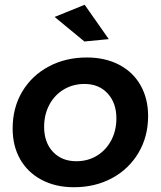

<svg xmlns="http://www.w3.org/2000/svg" viewBox="-20 -780 674 805"><path d="M335 -760 436 -616 334 -606 209 -709ZM601 -294Q601 -207 560.5 -139Q520 -71 449.5 -33Q379 5 290 5Q213 5 154.5 -26Q96 -57 64.5 -112.5Q33 -168 33 -241Q33 -328 73 -395.5Q113 -463 184 -501Q255 -539 344 -539Q421 -539 479.5 -508.5Q538 -478 569.5 -422Q601 -366 601 -294ZM165 -248Q165 -183 202 -143.5Q239 -104 300 -104Q348 -104 386 -127Q424 -150 446 -191Q468 -232 468 -284Q468 -348 431.5 -388Q395 -428 334 -428Q286 -428 247.5 -405Q209 -382 187 -341Q165 -300 165 -248Z"/></svg>

Font: TypoPRO Montserrat Alternates
Style: Italic
Weight: 500
Italic angle: -11.3°
Designer: Julieta Ulanovsky
Foundry: Julieta Ulanovsky
Version: Version 6.001